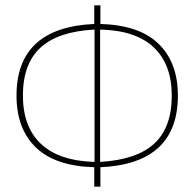

<svg xmlns="http://www.w3.org/2000/svg" viewBox="-20 -701 731 721"><path d="M357 -73V0H334V-73Q188 -77 115 -147Q42 -217 42 -342Q42 -598 334 -611V-681H357V-611Q503 -607 575.5 -536.5Q648 -466 648 -342Q648 -86 357 -73ZM625 -342Q625 -459 557.5 -523Q490 -587 356 -590V-93Q493 -101 559 -161.5Q625 -222 625 -342ZM335 -93V-590Q199 -583 132.5 -522.5Q66 -462 66 -342Q66 -225 133.5 -161Q201 -97 335 -93Z"/></svg>

Font: Fira Sans Condensed Thin
Style: Regular
Weight: 250
Width: 3
Designer: Carrois Corporate & Edenspiekermann AG
Foundry: Carrois Corporate GbR & Edenspiekermann AG
Version: Version 4.203